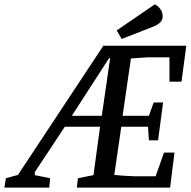

<svg xmlns="http://www.w3.org/2000/svg" viewBox="-117 -857 871 877"><path d="M-97 0 -90 -43 -35 -58 355 -648H734L712 -484H657V-595H554L481 -590L443 -328H563L585 -389H628L605 -216H563L559 -278H437L405 -58Q420 -56 444.5 -54.5Q469 -53 494 -52H594L632 -160H680L660 0H234L239 -43L310 -57L340 -278H179L42 -71V-57L112 -43L108 0ZM211 -328H348L386 -591H381ZM439 -679 416 -718 590 -837Q605 -830 615.5 -815.5Q626 -801 626 -783Q626 -766 614.5 -754.5Q603 -743 577 -733Z"/></svg>

Font: Faustina Light Medium
Style: Italic
Weight: 500
Italic angle: -8°
Version: Version 1.200